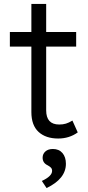

<svg xmlns="http://www.w3.org/2000/svg" viewBox="-20 -691 444 973"><path d="M139 -123V-455H30V-529H139V-671H214V-529H366V-455H214V-132Q214 -60 280 -60Q299 -60 314 -64.5Q329 -69 347 -80L374 -20Q331 11 275 11Q212 11 175.5 -22.5Q139 -56 139 -123ZM244 175Q244 165 238.5 159Q233 153 222 147Q196 135 196 108Q196 89 210 76.5Q224 64 248 64Q279 64 296.5 84.5Q314 105 314 139Q314 215 216 262L192 226Q244 202 244 175Z"/></svg>

Font: Lexend HM
Style: Regular
Weight: 400
Designer: Bonnie Shaver-Troup, Thomas Jockin, Octavio Pardo
Foundry: Lexend
Version: Version 1.091